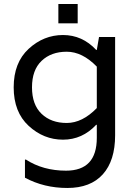

<svg xmlns="http://www.w3.org/2000/svg" viewBox="-20 -694 671 954"><path d="M472 -510H552V-22Q552 104 491 172Q430 240 314.5 240Q199 240 104 189V99H109Q194 154 308 154Q461 154 461 -9V-74H458Q389 0 293 0Q197 0 122.5 -68.5Q48 -137 48 -260Q48 -383 122.5 -451.5Q197 -520 293 -520Q389 -520 458 -446H461ZM461 -157V-363Q389 -437 311.5 -437Q234 -437 186.5 -391.5Q139 -346 139 -260Q139 -174 186.5 -128.5Q234 -83 311.5 -83Q389 -83 461 -157ZM270 -578V-674H366V-578Z"/></svg>

Font: Varela
Style: Regular
Weight: 400
Designer: Joe Prince
Foundry: Joe Prince
Version: Version 1.000